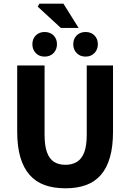

<svg xmlns="http://www.w3.org/2000/svg" viewBox="-20 -1006 705 1038"><path d="M334 12Q270 12 221.5 -5.5Q173 -23 140 -60.5Q107 -98 90 -156Q73 -214 73 -294V-652H221V-279Q221 -218 234 -182.5Q247 -147 272 -131Q297 -115 334 -115Q370 -115 396 -131Q422 -147 435.5 -182.5Q449 -218 449 -279V-652H591V-294Q591 -214 574.5 -156Q558 -98 525.5 -60.5Q493 -23 445 -5.5Q397 12 334 12ZM221 -700Q192 -700 173.5 -719Q155 -738 155 -767Q155 -796 173.5 -814.5Q192 -833 221 -833Q251 -833 269.5 -814.5Q288 -796 288 -767Q288 -738 269.5 -719Q251 -700 221 -700ZM443 -700Q413 -700 394.5 -719Q376 -738 376 -767Q376 -796 394.5 -814.5Q413 -833 443 -833Q472 -833 490.5 -814.5Q509 -796 509 -767Q509 -738 490.5 -719Q472 -700 443 -700ZM309 -855 184 -970 193 -986H323L405 -855Z"/></svg>

Font: Source Sans 3 ExtraLight
Style: Bold
Weight: 700
Version: Version 3.052;hotconv 1.1.0;makeotfexe 2.6.0